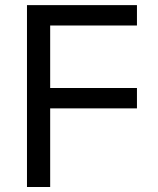

<svg xmlns="http://www.w3.org/2000/svg" viewBox="-20 -748 633 768"><path d="M87.9 0V-727.5H527.8V-646H180.7V-396H527.8V-314.5H180.7V0Z"/></svg>

Font: Inter-Regular
Style: Regular
Weight: 400
Designer: Rasmus Andersson
Foundry: rsms
Version: Version 4.000;git-a52131595